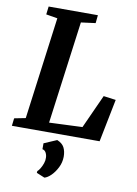

<svg xmlns="http://www.w3.org/2000/svg" viewBox="-107 -811 822 1152"><g transform="rotate(10 304.0 -235.0)"><path d="M0.5 0 6 -46.5 74.5 -60 157 -682.5 87.5 -694 93.5 -743H393.5L388.5 -694L300.5 -682.5L217 -57.5L419 -66L512 -271L587 -261L535 0ZM197 252 198 241Q205.5 235.5 214.5 220.8Q223.5 206 229.8 187.8Q236 169.5 235 154Q235 137.5 227.5 123.2Q220 109 205.5 106.5V70.5L283.5 37Q315 50 327 73Q339 96 339 129.5Q338.5 164.5 323 195.2Q307.5 226 286.5 246.8Q265.5 267.5 246.5 272.5Z"/></g></svg>

Font: Merriweather 20pt
Style: Bold Italic
Weight: 700
Italic angle: -7.8°
Version: Version 2.101